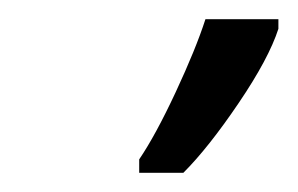

<svg xmlns="http://www.w3.org/2000/svg" viewBox="-20 -734 310 200"><path d="M171 -554Q197 -580 228.5 -626.5Q260 -673 270 -704V-714H194Q184 -683 163 -638Q142 -593 125 -568V-554Z"/></svg>

Font: Noto Sans Display Condensed
Style: Italic
Weight: 400
Width: 3
Designer: Monotype Design team
Foundry: Monotype Imaging Inc.
Version: 1.000